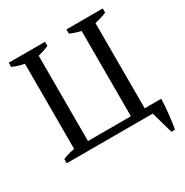

<svg xmlns="http://www.w3.org/2000/svg" viewBox="-191 -853 1114 1158"><g transform="rotate(-30 366.0 -274.5)"><path d="M29 0V-29Q57 -42 111 -53V-646Q72 -652 29 -671V-700H282V-671Q253 -658 207 -646V-52H506V-646Q488 -650 469 -656Q450 -662 431 -671V-700H684V-671Q644 -654 602 -646V-52H717Q717 -32 715 -5.5Q713 21 710 49.5Q707 78 703.5 104.5Q700 131 696 151H671L628 0Z"/></g></svg>

Font: PT Serif
Style: Regular
Weight: 400
Designer: A.Korolkova, O.Umpeleva, V.Yefimov
Foundry: ParaType Ltd
Version: Version 1.000W OFL; ttfautohint (v1.6)